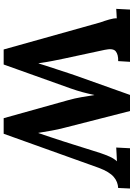

<svg xmlns="http://www.w3.org/2000/svg" viewBox="143 -884 746 1073"><g transform="rotate(90 516.5 -347.0)"><path d="M256 6 105 -533Q96 -558 88.5 -584Q81 -610 82 -626Q66 -625 53 -624.5Q40 -624 29 -623L33 -700H325L321 -634Q284 -635 266 -620Q248 -605 258 -559L307 -331Q314 -297 320 -267Q326 -237 333 -189H334Q338 -203 347.5 -232Q357 -261 368 -294.5Q379 -328 388 -355.5Q397 -383 401 -394L510 -700H600L694 -332Q703 -298 709.5 -261.5Q716 -225 722 -188H723Q734 -220 745.5 -254.5Q757 -289 769 -326Q777 -352 785.5 -378Q794 -404 802 -430.5Q810 -457 818.5 -483Q827 -509 835 -535Q843 -559 854 -584.5Q865 -610 881 -627Q865 -626 840 -625Q815 -624 804 -623L808 -700H1033L1030 -634Q1013 -633 997.5 -627Q982 -621 968 -609Q954 -597 941.5 -576.5Q929 -556 918 -527L727 6H640L540 -352Q529 -391 522.5 -428.5Q516 -466 511 -500H510Q503 -466 494.5 -434.5Q486 -403 474 -369L340 6Z"/></g></svg>

Font: Lora
Style: Italic
Weight: 400
Italic angle: -3°
Designer: Olga Karpushina, Alexei Vanyashin (Cyrillic)
Foundry: Cyreal
Version: Version 3.008